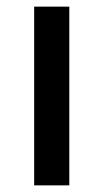

<svg xmlns="http://www.w3.org/2000/svg" viewBox="-20 -559 312 579"><path d="M189 0V-539H83V0Z"/></svg>

Font: Noto Sans Bengali UI Medium
Style: Regular
Weight: 500
Designer: Jelle Bosma - Monotype Design Team
Foundry: Monotype Imaging Inc.
Version: Version 2.003